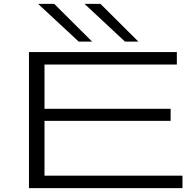

<svg xmlns="http://www.w3.org/2000/svg" viewBox="-20 -968 1010 988"><path d="M129 0V-700H890V-636H209V-408H858V-346H209V-64H919V0ZM623 -754 415 -948H497L692 -754ZM385 -754 176 -948H259L454 -754Z"/></svg>

Font: Georama ExtraExtended Light
Style: Regular
Weight: 300
Width: 8
Designer: Jean-Baptiste Levee
Foundry: Production Type
Version: Version 1.000